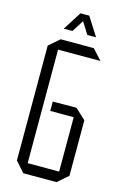

<svg xmlns="http://www.w3.org/2000/svg" viewBox="-129 -914 625 972"><g transform="rotate(15 183.5 -428.5)"><path d="M105 -650V-704H278L326 -651V-650ZM97 0 49 -54V-55H270V0ZM49 -55V-656L104 -704H105V-55ZM147 -340V-389L270 -390V-340ZM270 0V-390H271L326 -339V-48L271 0ZM229 -760 171 -852 213 -857 274 -761V-760ZM106 -760V-761L167 -857H212L151 -760Z"/></g></svg>

Font: Foldit Light
Style: Regular
Weight: 300
Version: Version 1.003